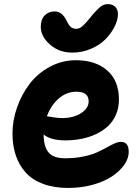

<svg xmlns="http://www.w3.org/2000/svg" viewBox="-20 -884 681 938"><path d="M333 -627Q268.6 -627 223.9 -666.5Q179.2 -706.1 179.2 -752.9Q179.2 -788.6 198 -808.3Q216.8 -828.1 247.1 -828.1Q281.7 -828.1 303.2 -787.1Q304.7 -784.7 308.8 -776.4Q313 -768.1 314.7 -765.6Q316.4 -763.2 321 -757.3Q325.7 -751.5 329.3 -749.3Q333 -747.1 339.4 -745.1Q345.7 -743.2 353 -743.2Q366.7 -743.2 380.1 -753.9Q393.6 -764.6 413.6 -789.3Q433.6 -814 439 -819.8Q440.9 -821.8 446.3 -827.4Q451.7 -833 453.6 -835Q455.6 -836.9 460.2 -841.6Q464.8 -846.2 467.3 -848.1Q469.7 -850.1 473.9 -853.3Q478 -856.4 481.2 -857.7Q484.4 -858.9 488.8 -860.8Q493.2 -862.8 497.3 -863.3Q501.5 -863.8 505.9 -863.8Q530.3 -863.8 543.2 -850.6Q556.2 -837.4 556.2 -814.9Q556.2 -786.6 540 -754.2Q523.9 -721.7 496.1 -693.1Q468.3 -664.6 425 -645.8Q381.8 -627 333 -627ZM313 34.2Q243.7 34.2 190.9 14.6Q138.2 -4.9 105.7 -41Q73.2 -77.1 57.1 -125Q41 -172.9 41 -231.9Q41 -295.4 63.2 -358.9Q85.4 -422.4 124.5 -473.9Q163.6 -525.4 223.1 -557.6Q282.7 -589.8 351.1 -589.8Q446.8 -589.8 503.9 -539.8Q561 -489.7 561 -397.9Q561 -357.9 546.9 -324.7Q532.7 -291.5 508.1 -268.3Q483.4 -245.1 450 -229.2Q416.5 -213.4 378.4 -205.8Q340.3 -198.2 298.8 -198.2Q228 -198.2 192.9 -227.1Q193.8 -167 217.5 -138.9Q241.2 -110.8 297.9 -110.8Q345.7 -110.8 386.2 -119.1Q426.8 -127.4 452.6 -139.2Q478.5 -150.9 499.3 -162.6Q520 -174.3 538.1 -182.6Q556.2 -190.9 570.8 -190.9Q608.9 -190.9 608.9 -142.1Q608.9 -110.4 587.2 -79.1Q565.4 -47.9 527.6 -22.5Q489.7 2.9 433.3 18.6Q377 34.2 313 34.2ZM353 -436Q305.2 -436 266.8 -402.6Q228.5 -369.1 209 -315.9Q212.9 -315.9 237.8 -311.5Q262.7 -307.1 283.2 -307.1Q337.9 -307.1 375.5 -330.8Q413.1 -354.5 413.1 -389.2Q413.1 -436 353 -436Z"/></svg>

Font: Shantell Sans Irregular Bouncy
Style: Bold
Weight: 700
Designer: Stephen Nixon, Anya Danilova, Shantell Martin
Foundry: Arrow Type
Version: Version 1.006;[9816181b4]